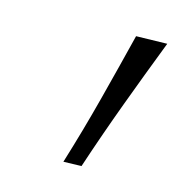

<svg xmlns="http://www.w3.org/2000/svg" viewBox="-57 -738 367 392"><g transform="rotate(15 126.0 -542.0)"><path d="M109 -398.5Q131.5 -471.5 150 -542.8Q168.5 -614 186 -684.5L251.5 -686Q224 -615 197.5 -543.5Q171 -472 147 -399.5Z"/></g></svg>

Font: Heraclito ExtraLight
Style: Italic
Weight: 200
Italic angle: -12°
Designer: Kostas Bartsokas (font) & Cristiano Sobral (main changes)
Foundry: Kostas Bartsokas (font) & Cristiano Sobral (main changes)
Version: Version 1.00;July 8, 2020;FontCreator 13.0.0.2655 64-bit